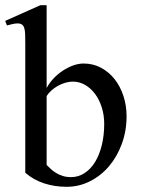

<svg xmlns="http://www.w3.org/2000/svg" viewBox="-24 -716 550 746"><path d="M74.2 -549.8Q74.2 -569.3 73.7 -583.5Q73.2 -597.7 70.3 -606.9Q67.4 -616.2 61.3 -620.6Q55.2 -625 43.9 -625Q36.6 -625 26.6 -623Q16.6 -621.1 2.9 -617.2L-3.9 -634.8L132.8 -695.8H157.2V-374Q167.5 -393.6 183.8 -410.9Q200.2 -428.2 219.7 -441.2Q239.3 -454.1 260.3 -461.7Q281.2 -469.2 300.8 -469.2Q337.4 -469.2 367.9 -453.1Q398.4 -437 420.7 -409.2Q442.9 -381.3 455.3 -344Q467.8 -306.6 467.8 -264.2Q467.8 -207.5 449.5 -157.5Q431.2 -107.4 399.7 -70.3Q368.2 -33.2 325.7 -11.7Q283.2 9.8 234.9 9.8Q188 9.8 147 -3.7Q106 -17.1 74.2 -44.9ZM157.2 -75.2Q165 -66.9 174.3 -58.6Q183.6 -50.3 194.8 -43.5Q206.1 -36.6 220.2 -32.2Q234.4 -27.8 252 -27.8Q280.8 -27.8 304.7 -43.5Q328.6 -59.1 345.5 -86.7Q362.3 -114.3 371.6 -152.1Q380.9 -189.9 380.9 -234.9Q380.9 -269 371.3 -299.1Q361.8 -329.1 345.2 -351.3Q328.6 -373.5 306.4 -386.2Q284.2 -398.9 258.8 -398.9Q244.6 -398.9 229.7 -394.5Q214.8 -390.1 201.2 -382.6Q187.5 -375 176 -364.7Q164.6 -354.5 157.2 -342.8Z"/></svg>

Font: YBG Bobotsari
Style: Regular
Weight: 400
Designer: R.S. Wihananto
Foundry: R.S. Wihananto
Version: Version 2.0.1